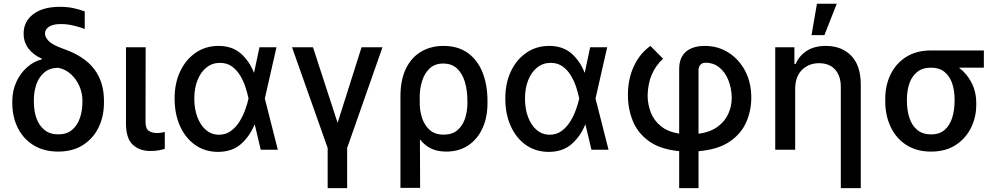

<svg xmlns="http://www.w3.org/2000/svg" viewBox="-20 -797 5317 1022"><path d="M290.5 9.9Q213.8 9.9 158.9 -23.8Q104 -57.5 74.8 -116.1Q45.5 -174.7 45.5 -248.6V-258.5Q45.5 -313.9 66.9 -360.6Q88.4 -407.3 124.3 -439.1Q160.2 -470.9 203.8 -481.5L203.5 -484.4Q157.3 -504.6 131.6 -538.5Q105.8 -572.4 105.8 -617.9V-618.6Q105.8 -682.9 157.3 -721.8Q208.8 -760.7 299 -760.7Q335.9 -760.7 366.7 -754.6Q397.4 -748.6 431.1 -736.2V-642.8Q409.8 -651.3 374.6 -660.2Q339.5 -669 304 -669Q262.4 -669 240.9 -654.8Q219.5 -640.6 219.5 -617.5Q219.5 -600.1 238.3 -579.5Q257.1 -558.9 316.8 -537.3Q429.3 -498.2 481.4 -429.3Q533.4 -360.4 533.4 -261.4V-251.4Q533.4 -176.5 504.1 -117.4Q474.8 -58.2 420.3 -24.1Q365.8 9.9 290.5 9.9ZM290.5 -81.7Q334.2 -81.7 362.6 -104.9Q391 -128.2 404.8 -167.3Q418.7 -206.3 418.7 -254.3V-263.5Q418.7 -301.8 402.7 -338.4Q386.7 -375 358 -401.6Q329.2 -428.3 290.5 -436.1Q246.1 -436.1 217.2 -412.5Q188.2 -388.8 174.2 -349.8Q160.2 -310.7 160.2 -263.5V-254.3Q160.2 -206.7 174.2 -167.4Q188.2 -128.2 217.2 -104.9Q246.1 -81.7 290.5 -81.7Z M780.2 6.7Q723 6.7 686.8 -26.6Q650.6 -60 650.6 -141V-545.5H755.3L754.6 -147Q755 -110.4 773.3 -99.6Q791.5 -88.8 815.7 -88.8Q827.4 -88.8 839.3 -90.9Q851.2 -93 857.2 -94.5V-4.6Q844.1 -0.4 824.8 3.2Q805.4 6.7 780.2 6.7Z M1140.6 11.4H1138.1Q1070 10.7 1018.5 -25.7Q967 -62.1 938.2 -126.1Q909.4 -190 909.4 -272.7Q909.4 -355.1 939.6 -418.1Q969.8 -481.2 1022.5 -516.9Q1075.3 -552.6 1142.8 -552.6Q1214.8 -552.6 1260.7 -513.1Q1306.5 -473.7 1331.3 -410.5H1332.4L1361.2 -545.5H1451.7L1389.6 -272.7L1458.8 0H1367.9L1336.3 -133.2H1334.5Q1308.6 -70 1261.4 -29.3Q1214.1 11.4 1140.6 11.4ZM1145.6 -79.9Q1181.5 -79.9 1208.5 -99.4Q1235.4 -119 1254.3 -149.1Q1273.1 -179.3 1285 -212.2Q1296.9 -245 1302.6 -271.3L1302.9 -272.7L1302.6 -274.1Q1297.2 -300.4 1286.8 -332.7Q1276.3 -365.1 1258.7 -394.5Q1241.1 -424 1214.7 -443.2Q1188.2 -462.4 1150.9 -462.4Q1110.1 -462.4 1079.4 -438Q1048.7 -413.7 1031.4 -370.7Q1014.2 -327.8 1014.2 -272Q1014.2 -217 1030.7 -173.5Q1047.2 -130 1076.7 -104.9Q1106.2 -79.9 1145.6 -79.9Z M1827.8 204.5H1724.1V-9.2L1534.4 -545.5H1646L1777 -143.1L1904.5 -545.5H2016L1827.8 -9.2Z M2216.3 203.1H2111.5V-282.7Q2111.5 -372.5 2141 -432.4Q2170.5 -492.2 2222.1 -522.4Q2273.8 -552.6 2340.6 -552.6Q2418.3 -552.6 2470.3 -514.9Q2522.4 -477.3 2548.7 -411Q2574.9 -344.8 2574.9 -258.5V-248.6Q2574.9 -172.6 2548.3 -114.3Q2521.7 -56.1 2472.5 -23.1Q2423.3 9.9 2355.1 9.9Q2307.2 9.9 2273.3 -7.1Q2239.3 -24.1 2215.2 -55.4ZM2342 -80.3Q2386.7 -80.3 2414.6 -103.9Q2442.5 -127.5 2455.3 -166Q2468 -204.5 2468 -248.6V-258.5Q2468 -314.6 2454.7 -360.1Q2441.4 -405.5 2413 -432.2Q2384.6 -458.8 2339.1 -458.8Q2294.4 -458.8 2266.7 -432.5Q2239 -406.2 2226.6 -365.1Q2214.1 -324.9 2214.1 -281.6L2214.5 -236.5Q2215.6 -203.1 2227.6 -166.7Q2239.7 -130.3 2267.2 -105.3Q2294.7 -80.3 2342 -80.3Z M2900.9 11.4H2898.4Q2830.3 10.7 2778.8 -25.7Q2727.3 -62.1 2698.5 -126.1Q2669.7 -190 2669.7 -272.7Q2669.7 -355.1 2699.9 -418.1Q2730.1 -481.2 2782.8 -516.9Q2835.6 -552.6 2903.1 -552.6Q2975.1 -552.6 3021 -513.1Q3066.8 -473.7 3091.6 -410.5H3092.7L3121.4 -545.5H3212L3149.9 -272.7L3219.1 0H3128.2L3096.6 -133.2H3094.8Q3068.9 -70 3021.7 -29.3Q2974.4 11.4 2900.9 11.4ZM2905.9 -79.9Q2941.8 -79.9 2968.8 -99.4Q2995.7 -119 3014.6 -149.1Q3033.4 -179.3 3045.3 -212.2Q3057.2 -245 3062.9 -271.3L3063.2 -272.7L3062.9 -274.1Q3057.5 -300.4 3047.1 -332.7Q3036.6 -365.1 3019 -394.5Q3001.4 -424 2975 -443.2Q2948.5 -462.4 2911.2 -462.4Q2870.4 -462.4 2839.7 -438Q2808.9 -413.7 2791.7 -370.7Q2774.5 -327.8 2774.5 -272Q2774.5 -217 2791 -173.5Q2807.5 -130 2837 -104.9Q2866.5 -79.9 2905.9 -79.9Z M3698.2 204.5H3595.2V7.5Q3495 -2.1 3435.2 -44.9Q3375.4 -87.7 3348.9 -152Q3322.4 -216.3 3322.4 -290.5V-292.3Q3322.4 -376.8 3353.9 -444.4Q3385.3 -512.1 3442.1 -552.6L3509.2 -484.7Q3470.2 -447.8 3449.6 -400.6Q3429 -353.3 3427.2 -290.5Q3427.2 -242.2 3443.9 -199Q3460.6 -155.9 3497.5 -125.7Q3534.4 -95.5 3595.2 -85.6V-428.3Q3595.2 -491.1 3631.2 -521.8Q3667.3 -552.6 3731.9 -552.6Q3801.8 -552.6 3857.8 -517Q3913.7 -481.5 3946.4 -419.6Q3979 -357.6 3979 -277.3Q3979 -207.4 3951.7 -145.6Q3924.4 -83.8 3862.6 -42.3Q3800.8 -0.7 3698.2 7.8ZM3698.2 -84.9Q3760.7 -93.8 3799.5 -122.2Q3838.4 -150.6 3856.7 -191.2Q3875 -231.9 3875 -277.3Q3873.9 -328.5 3856.9 -370.7Q3839.8 -413 3808.9 -438Q3778.1 -463.1 3735.4 -463.1Q3717 -463.1 3707.6 -451.5Q3698.2 -440 3698.2 -422.9Z M4561.8 204.5H4455.6V-334.2Q4455.6 -393.5 4424.9 -427Q4394.2 -460.6 4339.8 -460.6Q4285.2 -460.6 4248.9 -424.9Q4212.7 -389.2 4212.7 -323.9V0H4106.5V-545.5H4208.5V-456.7H4215.2Q4234 -500.4 4274.5 -526.5Q4315 -552.6 4376.1 -552.6Q4459.9 -552.6 4510.8 -500.5Q4561.8 -448.5 4561.8 -346.9ZM4368.3 -610.1H4299.7L4328.5 -777H4433.9Z M4936.4 9.9Q4859 9.9 4804.3 -25.4Q4749.6 -60.7 4720.9 -121.6Q4692.1 -182.5 4692.1 -258.5V-269.9Q4692.1 -343.4 4720.9 -401.8Q4749.6 -460.2 4804 -494.3Q4858.3 -528.4 4935 -528.4H5217V-436.8H5084.5Q5126.1 -405.9 5151.3 -357.2Q5176.5 -308.6 5176.5 -248.6V-238.6Q5176.5 -172.9 5148.3 -116.1Q5120 -59.3 5066.4 -24.7Q5012.8 9.9 4936.4 9.9ZM4936.4 -81.7Q4981.2 -81.7 5008.5 -105.8Q5035.9 -130 5048.5 -170.3Q5061.1 -210.6 5061.1 -258.5V-269.9Q5061.1 -314.6 5048.5 -352.6Q5035.9 -390.6 5008.2 -413.7Q4980.5 -436.8 4935 -436.8Q4889.9 -436.8 4861.7 -413.7Q4833.5 -390.6 4820.5 -352.6Q4807.5 -314.6 4807.5 -269.9V-258.5Q4807.5 -210.6 4820.5 -170.3Q4833.5 -130 4861.9 -105.8Q4890.3 -81.7 4936.4 -81.7Z"/></svg>

Font: Linik Sans Medium
Style: Regular
Weight: 500
Designer: Rasmus Andersson (font), Cristiano Sobral (main changes)
Foundry: rsms
Version: Version 3.018;June 1, 2022;FontCreator 14.0.0.2814 64-bit; t